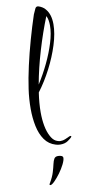

<svg xmlns="http://www.w3.org/2000/svg" viewBox="-107 -774 469 1060"><g transform="rotate(-10 128.0 -244.0)"><path d="M179 37Q165 37 153 33Q115 22 92.5 -10Q70 -42 60.5 -88Q51 -134 51 -185Q51 -213 53 -241Q55 -269 59 -296Q67 -353 82.5 -422Q98 -491 118 -562Q138 -633 159 -696Q167 -715 173 -727Q179 -739 192 -735Q202 -732 212.5 -725.5Q223 -719 229 -711Q256 -680 256 -624Q256 -573 236 -509.5Q216 -446 183.5 -383Q151 -320 111 -267Q102 -209 102 -157Q102 -116 108.5 -81Q115 -46 129 -20Q141 2 155.5 10Q170 18 183 18Q197 18 208.5 13Q220 8 227 5Q235 0 241 0Q249 0 243 8Q239 13 222 25Q205 37 179 37ZM118 -310Q150 -360 176.5 -415.5Q203 -471 219.5 -524.5Q236 -578 236 -620Q236 -636 233.5 -650Q231 -664 225 -675Q191 -590 162.5 -494.5Q134 -399 118 -310ZM86 248Q81 248 81 244Q81 242 86 234Q103 205 110.5 180Q118 155 122 136.5Q126 118 132.5 107.5Q139 97 154 97Q158 97 161.5 97.5Q165 98 169 99Q182 102 182 112Q182 125 170.5 148Q159 171 142.5 193.5Q126 216 110 232Q94 248 86 248Z"/></g></svg>

Font: Comforter
Style: Regular
Weight: 400
Designer: Robert E. Leuschke
Foundry: Robert E. Leuschke
Version: Version 1.013; ttfautohint (v1.8.3)